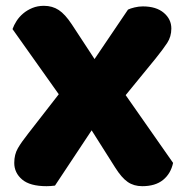

<svg xmlns="http://www.w3.org/2000/svg" viewBox="-20 -632 641 660"><path d="M23 -532Q28 -546 37 -560Q46 -574 59.5 -585.5Q73 -597 91 -604.5Q109 -612 131 -612Q160 -612 182 -597.5Q204 -583 227 -548L305 -429L420 -599Q428 -603 442.5 -606.5Q457 -610 471 -610Q517 -610 543 -588Q569 -566 569 -534Q569 -506 554.5 -484Q540 -462 515 -431L412 -305L575 -72Q567 -35 540.5 -13.5Q514 8 469 8Q440 8 419 -6.5Q398 -21 376 -56L295 -184L169 6Q161 7 154 7.5Q147 8 140 8Q83 8 56 -15Q29 -38 29 -72Q29 -101 41.5 -122.5Q54 -144 77 -173L182 -308Z"/></svg>

Font: Baloo Tammudu
Style: Regular
Weight: 400
Designer: Omkar Shende and Ek Type
Foundry: Ek Type
Version: Version 1.443;PS 1.000;hotconv 16.6.51;makeotf.lib2.5.65220;